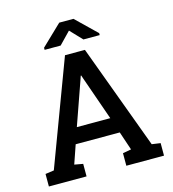

<svg xmlns="http://www.w3.org/2000/svg" viewBox="-129 -1007 1000 1113"><g transform="rotate(-15 371.5 -451.0)"><path d="M25.9 0V-75.2L77.6 -82.5L313 -710.9H432.6L665 -82.5L716.8 -75.2V0H490.7V-75.2L541.5 -84.5L503.9 -196.3H239.3L200.7 -84.5L252 -75.2V0ZM271.5 -290.5H472.2L379.9 -553.7L373.5 -572.8H370.6L363.8 -552.7ZM207 -771.5V-784.2L329.6 -901.9H415L537.6 -783.2V-771.5H439.9L372.1 -842.8L303.2 -771.5Z"/></g></svg>

Font: Roboto Slab LO Medium
Style: Regular
Weight: 500
Designer: Google
Version: Version 2.000